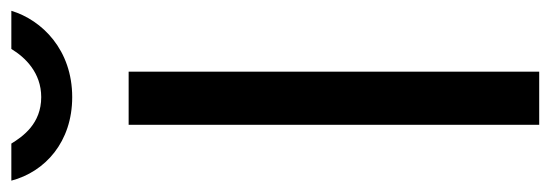

<svg xmlns="http://www.w3.org/2000/svg" viewBox="-350 -650 994 347"><g transform="rotate(-90 147.5 -477.0)"><path d="M301 -954H232C217 -929 189 -900 145 -900C97 -900 74 -933 61 -954H-6C10 -893 64 -844 145 -844C230 -844 284 -898 301 -954ZM95 -742V0H191V-742Z"/></g></svg>

Font: 18Franklin
Style: Regular
Weight: 400
Designer: Pablo Impallari, Rodrigo Fuenzalida (Modified by Dan O. Williams)
Version: Version 0.025;PS 000.025;hotconv 1.0.88;makeotf.lib2.5.64775